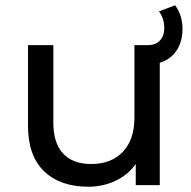

<svg xmlns="http://www.w3.org/2000/svg" viewBox="-20 -701 725 727"><path d="M585 -530V0H494V-80Q465 -39 417.5 -16.5Q370 6 314 6Q208 6 147 -52.5Q86 -111 86 -225V-530H182V-236Q182 -159 219 -119.5Q256 -80 325 -80Q401 -80 445 -126Q489 -172 489 -256V-530ZM520 -530H538Q570 -530 586 -548Q602 -566 602 -595Q602 -631 582 -658L643 -681Q671 -643 671 -592Q671 -530 635.5 -493.5Q600 -457 538 -457H520Z"/></svg>

Font: APTA Sans Medium
Style: Bold
Weight: 500
Version: Version 7.200